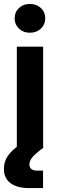

<svg xmlns="http://www.w3.org/2000/svg" viewBox="-33 -753 292 977"><path d="M52.7 0V-515.6H186.5V0ZM114.3 204.1Q54.2 204.1 20.5 179Q-13.2 153.8 -13.2 106Q-13.2 69.3 7.8 39.1Q28.8 8.8 73.2 -21L186 0Q146.5 29.3 131.6 47.4Q116.7 65.4 116.7 83.5Q116.7 99.1 126.7 107.2Q136.7 115.2 157.2 115.2Q164.1 115.2 171.9 115.2Q179.7 115.2 186 115.2V204.1Q170.4 204.1 150.4 204.1Q130.4 204.1 114.3 204.1ZM119.1 -586.4Q85.4 -586.4 63.5 -607.4Q41.5 -628.4 41.5 -659.7Q41.5 -691.4 63.5 -712.2Q85.4 -732.9 119.1 -732.9Q152.8 -732.9 175 -712.2Q197.3 -691.4 197.3 -659.7Q197.3 -628.4 175 -607.4Q152.8 -586.4 119.1 -586.4Z"/></svg>

Font: Inter Cardless Display
Style: Bold
Weight: 700
Designer: Rasmus Andersson
Foundry: rsms
Version: Version 4.001;git-9221beed3